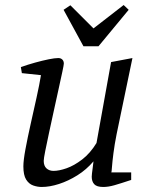

<svg xmlns="http://www.w3.org/2000/svg" viewBox="-20 -736 589 764"><path d="M146 8Q129 8 112 2Q95 -4 84 -21.5Q73 -39 73 -74Q73 -98 81.5 -143.5Q90 -189 102 -242.5Q114 -296 125.5 -348Q137 -400 143 -437L67 -445L63 -469Q91 -479 120 -487Q149 -495 173.5 -500Q198 -505 212 -505Q222 -505 228 -499Q234 -493 234 -483Q234 -478 228 -450Q222 -422 213 -381Q204 -340 194 -294.5Q184 -249 175 -207Q166 -165 160 -135Q154 -105 154 -96Q154 -76 165 -66Q176 -56 193 -56Q215 -56 245 -66.5Q275 -77 307 -101.5Q339 -126 364 -167L422 -489L507 -505L444 -202Q436 -162 431.5 -127Q427 -92 425.5 -71Q424 -50 423 -50H502V-20Q460 -6 435.5 1Q411 8 391 8Q365 8 355 -3Q345 -14 345 -33Q345 -36 346 -46Q347 -56 349 -69.5Q351 -83 352 -94Q324 -61 288 -38.5Q252 -16 215 -4Q178 8 146 8ZM312 -552 233 -697 260 -715 352 -623 472 -716 492 -697 372 -552Z"/></svg>

Font: Manuale
Style: Italic
Weight: 400
Italic angle: -11°
Designer: Eduardo Tunni / Pablo Cosgaya
Foundry: Eduardo Tunni / Pablo Cosgaya
Version: Version 1.002